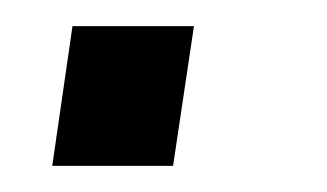

<svg xmlns="http://www.w3.org/2000/svg" viewBox="-20 -127 250 147"><path d="M20 0 35.5 -107H128.5L112.5 0Z"/></svg>

Font: Public Sans Light
Style: Italic
Weight: 300
Italic angle: -8°
Designer: The Public Sans project authors (U.S. Web Design System). Libre Franklin designed by Pablo Impallari and Rodrigo Fuenzal
Version: Version 1.007; ttfautohint (v1.8.1) -l 8 -r 50 -G 200 -x 14 